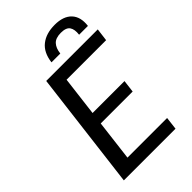

<svg xmlns="http://www.w3.org/2000/svg" viewBox="-243 -899 984 984"><g transform="rotate(-45 248.5 -407.0)"><path d="M43.9 0ZM487.8 -572.3H201.2L174.8 -357.4H406.2L397.9 -290H166.5L139.6 -69.3H426.8L418.5 0H43.9L123 -641.6H496.6ZM356.9 -814.5Q419.4 -814.5 450.2 -782Q481 -749.5 473.6 -689.9H409.7Q414.1 -725.1 401.4 -744.1Q388.7 -763.2 350.6 -763.2Q312.5 -763.2 294.9 -744.1Q277.3 -725.1 273.4 -689.9H209.5Q217.3 -753.4 255.9 -783.9Q294.4 -814.5 356.9 -814.5Z"/></g></svg>

Font: Carlito
Style: Italic
Weight: 400
Italic angle: -7°
Designer: Lukasz Dziedzic
Foundry: tyPoland Lukasz Dziedzic
Version: Version 1.104